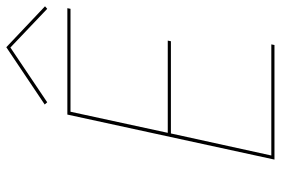

<svg xmlns="http://www.w3.org/2000/svg" viewBox="-161 -731 892 610"><g transform="rotate(-90 285.0 -426.0)"><path d="M439 -839 265 -722 258 -730 440 -852 570 -729 562 -722ZM83 0 226 -658H564L562 -648H235L168 -339H461L459 -329H166L96 -10H449L447 0Z"/></g></svg>

Font: EauTestInfant Hairline
Style: Italic
Weight: 250
Italic angle: -12°
Designer: Christian Thalmann (Catharsis Fonts)
Version: Version 0.001;PS 000.001;hotconv 1.0.88;makeotf.lib2.5.64775